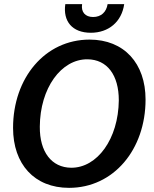

<svg xmlns="http://www.w3.org/2000/svg" viewBox="-20 -892 744 926"><path d="M313 14C528 14 682 -171 682 -412C682 -586 579 -701 412 -701C197 -701 43 -516 43 -275C43 -100 146 14 313 14ZM323 -83C229 -84 171 -159 172 -281C173 -467 275 -607 402 -606C497 -605 553 -530 553 -408C551 -222 449 -82 323 -83ZM418 -734C504 -734 567 -787 579 -872H499C493 -834 468 -810 429 -810C391 -810 370 -834 376 -872H295C283 -790 328 -734 418 -734Z"/></svg>

Font: Ronzino Medium
Style: Italic
Weight: 500
Italic angle: -7.99998°
Designer: Nunzio Mazzaferro
Foundry: Collletttivo
Version: Version 1.000;Glyphs 3.3 (3337)